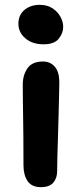

<svg xmlns="http://www.w3.org/2000/svg" viewBox="-20 -763 339 793"><path d="M160 -580Q114 -580 85 -604.5Q56 -629 56 -665Q56 -701 81 -722Q106 -743 144 -743Q175 -743 196.5 -729Q218 -715 229.5 -694Q241 -673 241 -652Q241 -626 222.5 -603Q204 -580 160 -580ZM149 10Q111 10 94 -15Q77 -40 77 -80Q77 -149 76.5 -197Q76 -245 75.5 -280.5Q75 -316 74.5 -347Q74 -378 74 -413Q74 -453 93.5 -481Q113 -509 157 -509Q187 -509 205.5 -488.5Q224 -468 225 -427Q225 -406 224 -369.5Q223 -333 222 -288.5Q221 -244 219.5 -199Q218 -154 217 -116Q216 -78 216 -56Q216 -27 200 -8.5Q184 10 149 10Z"/></svg>

Font: Shantell Sans Normal
Style: Regular
Weight: 600
Designer: Stephen Nixon, Anya Danilova, Shantell Martin
Foundry: Arrow Type
Version: Version 1.009;[a7da0bfa3]